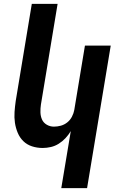

<svg xmlns="http://www.w3.org/2000/svg" viewBox="-20 -755 640 990"><path d="M296 215 345 -79Q333 -59 317.5 -42.5Q302 -26 283 -14Q264 -2 242.5 3Q221 8 200 8Q171 8 145 -0.5Q119 -9 100.5 -27Q82 -45 71.5 -70Q61 -95 57 -122Q53 -149 55 -177.5Q57 -206 61 -234L144 -735H277L191 -216Q188 -196 188.5 -176Q189 -156 196.5 -139Q204 -122 221 -112Q238 -102 258 -102Q276 -102 294 -107Q312 -112 327 -124Q342 -136 351 -153.5Q360 -171 363 -188L418 -520H551L429 215Z"/></svg>

Font: Iosevka XBd Ex Obl
Style: Regular
Weight: 800
Width: 7
Italic angle: -9°
Monospace: yes
Designer: Belleve Invis
Foundry: Belleve Invis
Version: Version 32.5.0; ttfautohint (v1.8.4)